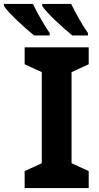

<svg xmlns="http://www.w3.org/2000/svg" viewBox="-93 -954 502 974"><path d="M32 -628V-714H357V-628L270 -588V-126L357 -86V0H32V-86L119 -126V-588ZM268 -934Q276 -917 286.5 -897.5Q297 -878 308 -858.5Q319 -839 330.5 -820.5Q342 -802 353 -787V-774H274Q257 -788 234 -808Q211 -828 188.5 -849.5Q166 -871 147.5 -891Q129 -911 121 -924V-934ZM-73 -924V-934H74Q82 -917 92.5 -897.5Q103 -878 114 -858.5Q125 -839 136.5 -820.5Q148 -802 159 -787V-774H80Q63 -788 40 -808Q17 -828 -5.5 -849.5Q-28 -871 -46.5 -891Q-65 -911 -73 -924Z"/></svg>

Font: BC Sans
Style: Bold
Weight: 700
Designer: Monotype Design Team
Province of B.C.
Foundry: Monotype Imaging Inc.
Version: Version 2.000;GOOG;noto-source:20170915:90ef993387c0